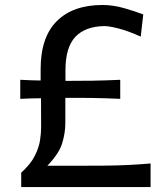

<svg xmlns="http://www.w3.org/2000/svg" viewBox="-20 -762 667 782"><path d="M66.4 0V-58.6Q105 -93.8 121.8 -127.4Q138.7 -161.1 143.1 -190.9Q147.5 -220.7 147.5 -244.6L147 -361.8Q127 -361.8 105.5 -361.1Q84 -360.4 62.5 -359.4V-437Q84 -436 105 -435.1Q126 -434.1 145.5 -434.1V-480Q145.5 -610.8 211.7 -676.3Q277.8 -741.7 397.5 -741.7Q441.4 -741.7 486.8 -728.5Q532.2 -715.3 563.5 -703.1L553.2 -612.8Q502.9 -635.7 463.6 -645.8Q424.3 -655.8 404.8 -655.8Q326.7 -654.3 286.6 -611.6Q246.6 -568.8 246.6 -475.6V-432.6Q303.2 -432.6 355.5 -433.3Q407.7 -434.1 469.7 -437V-359.4Q407.7 -362.3 355 -363Q302.2 -363.8 246.1 -363.3V-259.8Q246.1 -221.2 233.4 -179Q220.7 -136.7 172.9 -86.9H287.6Q355.5 -86.9 407.2 -87.4Q459 -87.9 503.4 -90.1Q547.9 -92.3 593.3 -96.2V0Z"/></svg>

Font: Pinar DS1 Medium
Style: Regular
Weight: 500
Designer: Amin Abedi
Version: Version 3.000